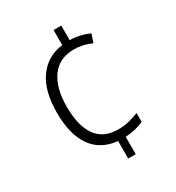

<svg xmlns="http://www.w3.org/2000/svg" viewBox="-176 -897 869 948"><g transform="rotate(-30 258.0 -423.0)"><path d="M318 -707Q350 -706 377.5 -699.5Q405 -693 428 -682L412 -635Q362 -657 313 -657Q228 -657 184.5 -596Q141 -535 141 -428Q141 -321 181.5 -263Q222 -205 306 -205Q339 -205 368 -212Q397 -219 424 -230V-180Q403 -170 377 -163.5Q351 -157 319 -155V-56H276V-156Q181 -165 132.5 -234.5Q84 -304 84 -427Q84 -552 134.5 -622.5Q185 -693 274 -704V-790H318Z"/></g></svg>

Font: Noto Sans Malayalam UI SemiCondensed Light
Style: Regular
Weight: 300
Width: 4
Designer: Jelle Bosma - Monotype Design Team
Foundry: Monotype Imaging Inc.
Version: Version 2.104; ttfautohint (v1.8.4.7-5d5b)